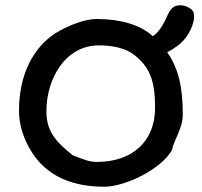

<svg xmlns="http://www.w3.org/2000/svg" viewBox="-20 -708 765 728"><path d="M347 -636C300 -636 238 -611 190 -582C106 -527 52 -426 52 -287C52 -236 69 -181 100 -132C158 -39 256 0 375 0C455 0 591 -66 632 -139C640 -180 673 -220 673 -274C673 -377 657 -448 614 -510C628 -517 642 -526 654 -535C702 -571 716 -626 716 -643C716 -655 715 -666 704 -674C693 -682 678 -688 665 -688C644 -688 630 -682 616 -652C599 -612 581 -585 560 -571H559C511 -615 434 -636 347 -636ZM156 -287C156 -407 226 -536 355 -536C405 -536 457 -526 490 -499C549 -452 568 -400 568 -300C568 -170 480 -94 347 -94C319 -94 301 -102 256 -119C198 -166 155 -206 156 -287Z"/></svg>

Font: Itim
Style: Regular
Weight: 400
Designer: CadsonDemak Team
Foundry: Pablo Impallari
Version: Version 1.002;PS 001.002;hotconv 1.0.88;makeotf.lib2.5.64775